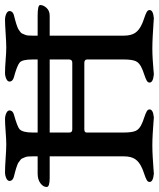

<svg xmlns="http://www.w3.org/2000/svg" viewBox="46 -677 633 765"><g transform="rotate(-90 362.5 -294.5)"><path d="M36 -413Q0 -413 0 -425Q0 -439 15 -450Q30 -461 53 -461H683Q725 -461 725 -451Q725 -438 713.5 -425.5Q702 -413 682 -413ZM217 -266V-117Q217 -86 223.5 -70.5Q230 -55 254 -45Q260 -42 276.5 -36.5Q293 -31 301 -26.5Q309 -22 309 -15Q309 -1 277 2Q275 2 257 0.5Q239 -1 213 -2.5Q187 -4 166 -4Q145 -4 118.5 -2.5Q92 -1 73.5 0.5Q55 2 53 2Q20 -1 20 -15Q20 -22 28 -26.5Q36 -31 52.5 -36.5Q69 -42 75 -45Q100 -56 111 -72.5Q122 -89 122 -117V-482Q122 -491 121.5 -498.5Q121 -506 118 -512.5Q115 -519 113.5 -523Q112 -527 106 -531Q100 -535 98 -537Q96 -539 86.5 -542.5Q77 -546 73.5 -547Q70 -548 57.5 -551.5Q45 -555 40 -556Q24 -561 24 -573Q24 -581 35 -586Q46 -591 59 -591Q79 -591 115.5 -588.5Q152 -586 170 -586Q188 -586 220.5 -588.5Q253 -591 270 -591Q283 -591 294 -586Q305 -581 305 -573Q305 -561 290 -556Q240 -542 230 -533Q217 -520 217 -482V-334Q217 -323 230 -323H495Q508 -323 508 -336V-482Q508 -522 496 -532.5Q484 -543 436 -556Q420 -561 420 -573Q420 -581 431 -586Q442 -591 455 -591Q475 -591 506.5 -588.5Q538 -586 556 -586Q574 -586 611.5 -588.5Q649 -591 666 -591Q679 -591 690 -586Q701 -581 701 -573Q701 -561 686 -556Q681 -555 668.5 -551.5Q656 -548 652.5 -547Q649 -546 639.5 -542.5Q630 -539 627.5 -537Q625 -535 619 -531Q613 -527 611.5 -523Q610 -519 607 -512.5Q604 -506 603.5 -498.5Q603 -491 603 -482V-117Q603 -89 614 -72.5Q625 -56 650 -45Q656 -42 672.5 -36.5Q689 -31 697 -26.5Q705 -22 705 -15Q705 -1 673 2Q671 2 650.5 0.5Q630 -1 601.5 -2.5Q573 -4 552 -4Q531 -4 507 -2.5Q483 -1 467 0.5Q451 2 449 2Q416 -1 416 -15Q416 -22 424 -26.5Q432 -31 448.5 -36.5Q465 -42 471 -45Q495 -55 501.5 -70.5Q508 -86 508 -117V-264Q508 -275 494 -275H232Q231 -275 230 -275Q217 -275 217 -266Z"/></g></svg>

Font: EB Garamond 08
Style: Regular
Weight: 400
Version: Version 0.016 ; ttfautohint (v1.5)